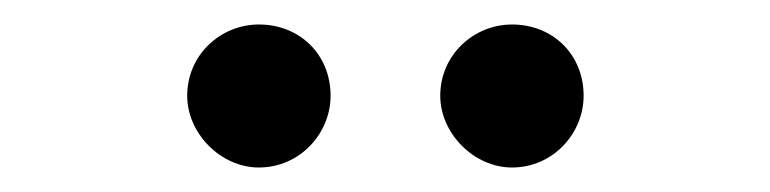

<svg xmlns="http://www.w3.org/2000/svg" viewBox="-20 -771 626 156"><path d="M190.3 -634.9C223.7 -634.9 248.6 -662.6 248.6 -693.2C248.6 -726.6 223.7 -751.1 190.3 -751.1C159.4 -751.1 132.1 -726.6 132.1 -693.2C132.1 -662.6 159.4 -634.9 190.3 -634.9ZM337.7 -693.2C337.7 -662.6 365.1 -634.9 396 -634.9C429.3 -634.9 454.2 -662.6 454.2 -693.2C454.2 -726.6 429.3 -751.1 396 -751.1C365.1 -751.1 337.7 -726.6 337.7 -693.2Z"/></svg>

Font: GiG Sans Text
Style: Regular
Weight: 400
Designer: Andreas Faust
Version: Version 1.100;FEAKit 1.0